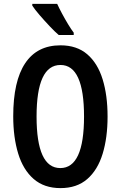

<svg xmlns="http://www.w3.org/2000/svg" viewBox="-20 -1008 620 987"><path d="M533 -409Q533 -300 507.5 -217Q482 -134 428.5 -87.5Q375 -41 291 -41Q207 -41 153 -88Q99 -135 73.5 -218.5Q48 -302 48 -410Q48 -591 109.5 -683Q171 -775 291 -775Q375 -775 428.5 -729Q482 -683 507.5 -600.5Q533 -518 533 -409ZM168 -409Q168 -144 290 -144Q412 -144 412 -409Q412 -674 291 -674Q168 -674 168 -409ZM274 -988Q284 -966 299 -938Q314 -910 330 -883.5Q346 -857 359 -840V-828H282Q263 -844 236 -872.5Q209 -901 184 -930Q159 -959 146 -979V-988Z"/></svg>

Font: Noto Sans Tamil UI ExtraCondensed SemiBold
Style: Regular
Weight: 600
Width: 2
Designer: Jelle Bosma - Monotype Design Team
Foundry: Monotype Imaging Inc.
Version: Version 2.004; ttfautohint (v1.8.4.7-5d5b)